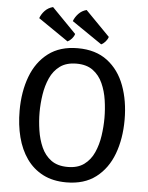

<svg xmlns="http://www.w3.org/2000/svg" viewBox="-60 -949 777 1011"><g transform="rotate(5 328.5 -443.0)"><path d="M156.5 -342Q156.5 -296 163.8 -248Q171 -200 189.2 -159Q207.5 -118 241.2 -93.2Q275 -68.5 328.5 -68.5Q381.5 -68.5 415.2 -93.2Q449 -118 467.2 -159Q485.5 -200 492.5 -248Q499.5 -296 499.5 -342Q499.5 -388 492.5 -435.8Q485.5 -483.5 467.2 -524.2Q449 -565 415.2 -589.8Q381.5 -614.5 328.5 -614.5Q275 -614.5 241.2 -589.8Q207.5 -565 189.2 -524.2Q171 -483.5 163.8 -435.8Q156.5 -388 156.5 -342ZM51 -342Q51 -442.5 81 -522.5Q111 -602.5 172.5 -649.2Q234 -696 328.5 -696Q423 -696 484.8 -649Q546.5 -602 576.2 -521.8Q606 -441.5 606 -342Q606 -241.5 576 -161.2Q546 -81 484.5 -34Q423 13 328.5 13Q257 13 204.8 -14Q152.5 -41 118.2 -89.5Q84 -138 67.5 -202.5Q51 -267 51 -342ZM179 -900.5 307 -769.5Q303.5 -756.5 293.2 -744.8Q283 -733 270.5 -727L111.5 -836Q119 -857.5 136.2 -875.8Q153.5 -894 179 -900.5ZM356.5 -900.5 485 -769.5Q481.5 -757 471.2 -745Q461 -733 448.5 -727L289 -836Q297 -857.5 314.2 -875.8Q331.5 -894 356.5 -900.5Z"/></g></svg>

Font: Signika Negative
Style: Regular
Weight: 400
Designer: Anna Giedry
Foundry: Anna Giedry
Version: Version 2.001